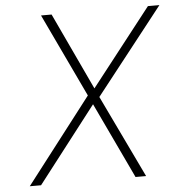

<svg xmlns="http://www.w3.org/2000/svg" viewBox="-52 -783 777 832"><g transform="rotate(-5 336.0 -366.5)"><path d="M378 -359 550 0H504L348 -330L93 0H44L329 -370L157 -733H203L360 -398L622 -733H672Z"/></g></svg>

Font: Exo ExtraLight
Style: Italic
Weight: 275
Italic angle: -9°
Designer: Natanael Gama
Foundry: Natanael Gama
Version: Version 1.500; ttfautohint (v1.6)